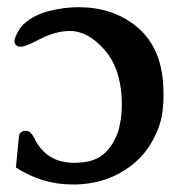

<svg xmlns="http://www.w3.org/2000/svg" viewBox="-20 -483 477 524"><path d="M188.5 20.5H177.7Q95.2 20.5 23.4 -25.9L31.7 -110.8Q33.2 -126 50.8 -126H53.7Q64.5 -123 71.3 -110.4Q89.4 -71.8 117.7 -55.2Q144 -38.6 184.1 -38.6Q189 -38.6 194.3 -39.1Q240.7 -41 266.1 -65.4Q288.6 -86.4 301.3 -121.1Q312.5 -154.8 312.5 -196.8Q312.5 -210 311.5 -224.1Q306.2 -292 274.9 -335Q233.4 -389.6 184.6 -397.5Q177.2 -398.4 169.4 -398.4Q129.4 -398.4 80.6 -372.1Q49.3 -355.5 36.6 -355.5Q28.3 -355.5 24.4 -359.4Q19.5 -364.3 19.5 -370.6Q19.5 -378.4 26.9 -392.1Q32.7 -403.8 36.6 -408.4Q40.5 -413.1 44.4 -417Q73.7 -443.4 115.5 -453.4Q157.2 -463.4 195.3 -463.4Q288.1 -462.9 351.6 -411.4Q415 -359.9 424.3 -265.6Q426.3 -245.6 426.3 -225.6Q426.3 -198.7 422.9 -173.8Q416 -129.9 389.2 -86.9Q359.9 -40.5 307.9 -11.2Q255.9 18.1 188.5 20.5Z"/></svg>

Font: Caudex
Style: Bold
Weight: 700
Version: Version 1.01